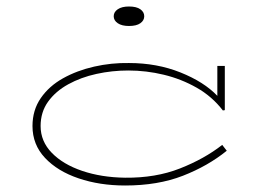

<svg xmlns="http://www.w3.org/2000/svg" viewBox="-20 -560 814 591"><path d="M365 11Q287 11 222 -11Q157 -33 118.5 -74Q80 -115 80 -172Q80 -221 105.5 -258Q131 -295 174 -319Q217 -343 270 -355Q323 -367 377 -366Q463 -366 535.5 -337Q608 -308 649 -265V-357H672V-221L666 -220Q633 -263 585.5 -290Q538 -317 484 -330Q430 -343 375 -343Q325 -343 277 -332.5Q229 -322 190 -300.5Q151 -279 128 -247Q105 -215 105 -172Q105 -125 139.5 -89.5Q174 -54 233 -34Q292 -14 365 -13Q459 -12 534 -41.5Q609 -71 664 -114L678 -96Q620 -49 543 -19Q466 11 365 11ZM377 -480Q355 -480 342.5 -488.5Q330 -497 330 -510Q330 -523 342.5 -531.5Q355 -540 377 -540Q400 -540 412 -531.5Q424 -523 424 -510Q424 -497 412 -488.5Q400 -480 377 -480Z"/></svg>

Font: Padyakke Expanded One
Style: Regular
Weight: 400
Designer: James Puckett
Foundry: Dunwich Type Founders
Version: Version 1.500; ttfautohint (v1.8.4.7-5d5b)